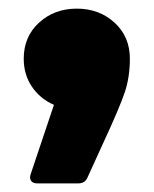

<svg xmlns="http://www.w3.org/2000/svg" viewBox="-20 -243 356 445"><path d="M66 182Q56 182 52 176Q48 170 51 161L105 0Q73 -14 54 -42Q35 -70 35 -107Q35 -158 70.5 -190.5Q106 -223 158 -223Q210 -223 245.5 -190.5Q281 -158 281 -107Q281 -64 269 -28.5Q257 7 219 89L183 168Q177 182 162 182Z"/></svg>

Font: LINE Seed Sans TH App Heavy
Style: Regular
Weight: 900
Designer: Dalton Maag Ltd | Thai characters by Cadson Demak Co.,Ltd.
Foundry: Dalton Maag Ltd
Version: Version 1.003